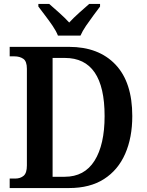

<svg xmlns="http://www.w3.org/2000/svg" viewBox="-20 -951 741 971"><path d="M29 0V-48H57Q83 -48 99.5 -62Q116 -76 116 -114V-603Q116 -641 98 -653.5Q80 -666 53 -666H29V-714H329Q479 -714 564 -624.5Q649 -535 649 -364Q649 -255 613 -173Q577 -91 506 -45.5Q435 0 329 0ZM307 -57Q407 -57 458 -138Q509 -219 509 -364Q509 -658 308 -658H246V-57ZM273 -771Q264 -794 246 -820.5Q228 -847 208 -873Q188 -899 174 -918V-931H229Q251 -912 280 -886Q309 -860 330 -837Q351 -860 380 -886Q409 -912 431 -931H486V-918Q472 -899 452.5 -873Q433 -847 415 -820.5Q397 -794 387 -771Z"/></svg>

Font: Noto Serif Myanmar SemiCondensed SemiBold
Style: Regular
Weight: 600
Width: 4
Designer: Ben Mitchell and the Monotype Design Team
Foundry: Monotype Imaging Inc.
Version: Version 2.106; ttfautohint (v1.8.4.7-5d5b)